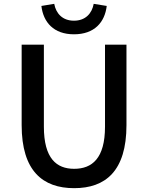

<svg xmlns="http://www.w3.org/2000/svg" viewBox="-20 -969 773 1002"><path d="M367 13C530 13 640 -76 640 -316V-736H528V-308C528 -142 460 -88 367 -88C275 -88 209 -142 209 -308V-736H93V-316C93 -76 204 13 367 13ZM366 -790C473 -790 527 -853 537 -938L469 -949C460 -899 426 -861 366 -861C306 -861 272 -899 263 -949L196 -938C206 -853 260 -790 366 -790Z"/></svg>

Font: Source Han Sans KR Medium
Style: Regular
Weight: 500
Designer: Ryoko NISHIZUKA (kana & ideographs); Paul D. Hunt (Latin, Greek & Cyrillic); Wenlong ZHANG (bopomofo); Sandoll Communica
Foundry: Adobe Systems Incorporated
Version: Version 1.001;PS 1.001;hotconv 1.0.78;makeotf.lib2.5.61930